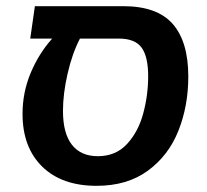

<svg xmlns="http://www.w3.org/2000/svg" viewBox="-20 -586 669 622"><path d="M590 -338Q590 -243 558 -162.5Q526 -82 459 -33Q392 16 293 16Q180 16 116.5 -46.5Q53 -109 53 -217Q53 -287 79.5 -350Q106 -413 149 -461H78L93 -566H379Q489 -566 539.5 -508.5Q590 -451 590 -338ZM460 -339Q460 -403 438.5 -432Q417 -461 365 -461H239Q214 -413 199 -347.5Q184 -282 184 -227Q184 -154 213 -117Q242 -80 297 -80Q355 -80 391.5 -119.5Q428 -159 444 -218.5Q460 -278 460 -339Z"/></svg>

Font: FiraGO Medium
Style: Italic
Weight: 500
Italic angle: -8°
Designer: bBox Type GmbH
Foundry: bBox Type GmbH
Version: Version 1.001